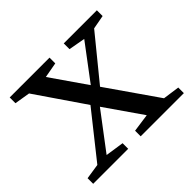

<svg xmlns="http://www.w3.org/2000/svg" viewBox="-128 -674 829 829"><g transform="rotate(-45 286.5 -259.5)"><path d="M487.3 -44.9 563.5 -34.2V0H299.8V-34.2L382.8 -45.9L265.6 -214.8L138.7 -46.9L223.6 -34.2V0H9.8V-34.2L80.1 -44.9L242.2 -249L89.8 -471.7L18.6 -483.4V-518.6H261.7V-483.4L191.4 -470.7L303.7 -308.6L424.8 -469.7L348.6 -483.4V-518.6H550.8V-483.4L487.3 -471.7L327.1 -275.4Z"/></g></svg>

Font: GenYoMin TW TTF Medium
Style: Regular
Weight: 500
Version: Version 1.300